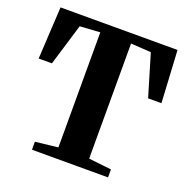

<svg xmlns="http://www.w3.org/2000/svg" viewBox="-131 -869 978 994"><g transform="rotate(20 358.0 -371.5)"><path d="M273.5 -58V-692L162.5 -685L93 -455.5H20L36 -743H680.5L696.5 -455.5H623L554.5 -685L443 -692V-58L568 -44V0H149V-44Z"/></g></svg>

Font: Merriweather 72pt ExtraBold
Style: Regular
Weight: 800
Version: Version 2.100